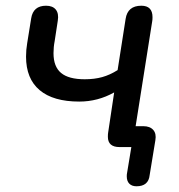

<svg xmlns="http://www.w3.org/2000/svg" viewBox="-20 -514 625 671"><path d="M423 102Q423 95 424 91L439 0H398Q357 0 357 -36Q357 -46 358 -51L379 -191Q322 -159 257 -159Q166 -159 118.5 -199Q71 -239 71 -316Q71 -340 75 -363L89 -450Q96 -494 141 -494Q164 -494 175 -480.5Q186 -467 182 -442L171 -370Q167 -350 167 -328Q167 -281 193.5 -259Q220 -237 276 -237Q310 -237 337 -244.5Q364 -252 391 -269L419 -448Q426 -494 474 -494Q513 -494 513 -454Q513 -445 512 -440L454 -73H481Q504 -73 515.5 -60Q527 -47 523 -24L503 98Q499 137 457 137Q441 137 432 128Q423 119 423 102Z"/></svg>

Font: SN Pro
Style: Italic
Weight: 400
Italic angle: -9°
Designer: Tobias Whetton
Foundry: Supernotes
Version: Version 1.003